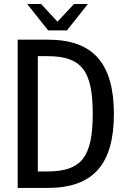

<svg xmlns="http://www.w3.org/2000/svg" viewBox="-20 -924 642 944"><path d="M309.1 -774.4 412.1 -904.3H343.8L262.7 -817.4L182.1 -904.3H113.8L216.8 -774.4ZM214.8 0Q382.3 0 460.9 -88.9Q501 -133.8 520.5 -202.4Q540 -271 540 -364.7Q540 -550.8 460.9 -640.1Q382.3 -729 214.8 -729H66.9V0ZM166 -647.9H212.9Q276.4 -647.9 318.6 -633.5Q360.8 -619.1 386.7 -586.9Q412.6 -554.7 424.3 -500.5Q436 -446.3 436 -364.3Q436 -282.7 424.3 -229Q412.6 -175.3 387.2 -142.6Q361.3 -110.4 319.1 -95.7Q276.9 -81.1 212.9 -81.1H166Z"/></svg>

Font: Hack Dev
Style: Regular
Weight: 400
Designer: Christopher Simpkins
Foundry: Christopher Simpkins
Version: Version 2.0315